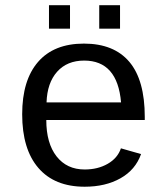

<svg xmlns="http://www.w3.org/2000/svg" viewBox="-20 -705 640 735"><path d="M157.2 -245.6Q157.2 -156.7 196.5 -106.4Q235.8 -56.2 304.2 -56.2Q354.5 -56.2 392.3 -77.9Q430.2 -99.6 442.9 -137.2L520 -115.2Q498.5 -54.7 441.2 -22.5Q383.8 9.8 304.2 9.8Q189 9.8 127 -62Q64.9 -133.8 64.9 -267.6Q64.9 -397.9 125.7 -468Q186.5 -538.1 301.3 -538.1Q416 -538.1 475.1 -468.3Q534.2 -398.4 534.2 -257.3V-245.6ZM302.2 -473.1Q236.8 -473.1 198.7 -430.4Q160.6 -387.7 158.2 -313H443.4Q429.7 -473.1 302.2 -473.1ZM359.9 -595.2V-685.1H439.5V-595.2ZM167.5 -595.2V-685.1H248V-595.2Z"/></svg>

Font: Cousine
Style: Regular
Weight: 400
Monospace: yes
Designer: Steve Matteson
Foundry: Ascender Corporation
Version: Version 1.20